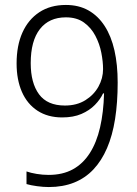

<svg xmlns="http://www.w3.org/2000/svg" viewBox="-20 -744 553 775"><path d="M455 -411Q455 -330 444.5 -263.5Q434 -197 412 -146Q390 -95 357 -60Q324 -25 279 -7Q234 11 177 11Q155 11 129.5 7.5Q104 4 87 -1V-52Q104 -46 128 -42Q152 -38 176 -38Q233 -38 274 -60.5Q315 -83 342.5 -126Q370 -169 384 -230Q398 -291 400 -367H396Q385 -343 363 -320.5Q341 -298 308.5 -284Q276 -270 231 -270Q173 -270 131.5 -297Q90 -324 68.5 -373Q47 -422 47 -488Q47 -560 70.5 -612.5Q94 -665 138.5 -694.5Q183 -724 246 -724Q298 -724 337 -702Q376 -680 402.5 -639Q429 -598 442 -540.5Q455 -483 455 -411ZM246 -674Q178 -674 141 -626.5Q104 -579 104 -489Q104 -409 137.5 -363.5Q171 -318 242 -318Q290 -318 324.5 -339.5Q359 -361 377.5 -394.5Q396 -428 396 -465Q396 -495 389 -531Q382 -567 365 -599.5Q348 -632 319 -653Q290 -674 246 -674Z"/></svg>

Font: Noto Sans Thai SemiCondensed Light
Style: Regular
Weight: 300
Width: 4
Designer: Monotype Design Team
Foundry: Monotype Imaging Inc.
Version: Version 2.001